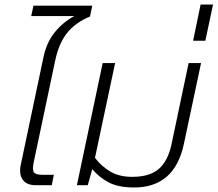

<svg xmlns="http://www.w3.org/2000/svg" viewBox="-20 -819 962 849"><path d="M139 0Q97 0 80 -25Q63 -50 72 -91L172 -565Q186 -633 223.5 -678Q261 -723 309 -748H118L128 -794H388L378 -746Q313 -719 276.5 -673Q240 -627 224 -551L129 -101Q122 -67 130.5 -56.5Q139 -46 169 -46H218L209 0Z M573 10Q503 10 460.5 -12.5Q418 -35 388 -71L368 0H320L434 -540H489L400 -121Q428 -84 467.5 -60.5Q507 -37 565 -37Q641 -37 681.5 -71.5Q722 -106 738 -179L814 -540H869L793 -182Q752 10 573 10Z M834 -639 867 -799H922L888 -639Z"/></svg>

Font: Kanit ExtraLight
Style: Italic
Weight: 275
Italic angle: -12°
Designer: Katatrad Team
Foundry: CadsonDemak
Version: Version 2.000; ttfautohint (v1.8.3)